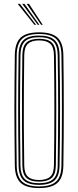

<svg xmlns="http://www.w3.org/2000/svg" viewBox="-20 -974 407 1000"><path d="M183.5 5.5Q116.8 5.5 87.5 -21.9Q58.2 -49.2 57.2 -112Q56.2 -195.8 55.6 -266.5Q55 -337.2 55 -403.1Q55 -469 55.6 -537.9Q56.2 -606.8 57.2 -687.2Q58.2 -750.5 87.5 -778Q116.8 -805.5 183.5 -805.5Q249.8 -805.5 279.4 -778.2Q309 -751 310 -687.2Q311.2 -610.2 311.8 -541.8Q312.2 -473.2 312.2 -406.2Q312.2 -339.2 311.8 -267.4Q311.2 -195.5 310 -112Q309 -48.2 279.1 -21.4Q249.2 5.5 183.5 5.5ZM183.5 -3Q244 -3 271.6 -27.9Q299.2 -52.8 300 -112Q301.2 -193.2 301.9 -263.6Q302.5 -334 302.5 -400.5Q302.5 -467 302 -536.9Q301.5 -606.8 300 -687Q299.2 -746.5 271.9 -771.8Q244.5 -797 183.5 -797Q122 -797 95 -771.5Q68 -746 67 -687Q66 -611.5 65.4 -544.8Q64.8 -478 64.8 -411.9Q64.8 -345.8 65.2 -272.8Q65.8 -199.8 67 -112Q67.8 -53 95.5 -28Q123.2 -3 183.5 -3ZM183.5 -11.2Q127.5 -11.2 102.6 -34.8Q77.8 -58.2 76.8 -112Q75.8 -195.8 75.1 -266.5Q74.5 -337.2 74.5 -403.1Q74.5 -469 75.1 -537.9Q75.8 -606.8 76.8 -687Q77.8 -741.5 102.5 -765.1Q127.2 -788.8 183.5 -788.8Q239 -788.8 264.2 -765.4Q289.5 -742 290.2 -687Q291.5 -610.8 292.1 -542.4Q292.8 -474 292.8 -406.8Q292.8 -339.5 292.2 -267.5Q291.8 -195.5 290.2 -112.2Q289.5 -57.2 264 -34.2Q238.5 -11.2 183.5 -11.2ZM183.5 -19.8Q232.5 -19.8 256.2 -40.5Q280 -61.2 280.5 -112.2Q281.8 -193 282.2 -263.5Q282.8 -334 282.9 -400.9Q283 -467.8 282.4 -537.5Q281.8 -607.2 280.5 -687Q279.8 -737.8 256.8 -759Q233.8 -780.2 183.5 -780.2Q132.5 -780.2 110 -758.6Q87.5 -737 86.5 -687Q85.5 -610.2 84.9 -541.8Q84.2 -473.2 84.2 -406.4Q84.2 -339.5 84.9 -267.6Q85.5 -195.8 86.5 -112.2Q87.2 -62.2 110.2 -41Q133.2 -19.8 183.5 -19.8ZM183.5 -28Q139.8 -28 118.4 -46.8Q97 -65.5 96.5 -112.5Q95 -219.2 94.5 -313.6Q94 -408 94.5 -499Q95 -590 96.5 -686.8Q97 -734 118.4 -753Q139.8 -772 183.5 -772Q228 -772 249 -752.9Q270 -733.8 270.8 -686.8Q271.8 -619.5 272.4 -552Q273 -484.5 273.1 -414.8Q273.2 -345 272.6 -270Q272 -195 270.8 -112.2Q270 -64.5 248.1 -46.2Q226.2 -28 183.5 -28ZM183.5 -36.5Q222 -36.5 241.2 -53.4Q260.5 -70.2 261 -113.5Q262 -188.2 262.6 -257.2Q263.2 -326.2 263.2 -394.5Q263.2 -462.8 262.8 -534.4Q262.2 -606 261 -685.8Q260.5 -729.8 241.1 -746.6Q221.8 -763.5 183.5 -763.5Q145.2 -763.5 126 -746.5Q106.8 -729.5 106.2 -686Q105 -597.8 104.4 -507.9Q103.8 -418 104.1 -320.9Q104.5 -223.8 106.2 -113.2Q106.8 -70.8 125.8 -53.6Q144.8 -36.5 183.5 -36.5ZM159 -845 72 -954H83.8L167.8 -845ZM176.5 -845 95.5 -954H107.2L185 -845ZM193.8 -845 119 -954H131L202.5 -845Z"/></svg>

Font: Big Shoulders Inline Text Thin ExtraLight
Style: Regular
Weight: 250
Version: Version 2.002